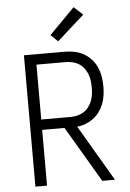

<svg xmlns="http://www.w3.org/2000/svg" viewBox="-63 -1024 726 1070"><g transform="rotate(-5 300.0 -489.0)"><path d="M91 0V-735H320Q347 -735 374 -729.5Q401 -724 425 -710.5Q449 -697 467.5 -676.5Q486 -656 497 -631Q508 -606 512.5 -578.5Q517 -551 517 -523Q517 -499 513.5 -474Q510 -449 501 -426Q492 -403 477.5 -383Q463 -363 443 -348Q423 -333 400 -324Q377 -315 352 -313L536 0H465L281 -312H156V0ZM156 -370H320Q339 -370 358 -374.5Q377 -379 393 -389Q409 -399 421 -414.5Q433 -430 440 -448Q447 -466 449.5 -485Q452 -504 452 -523Q452 -543 449.5 -562Q447 -581 440 -599Q433 -617 421 -632.5Q409 -648 393 -658Q377 -668 358 -672.5Q339 -677 320 -677H156ZM288 -796 248 -834 390 -978 440 -932Z"/></g></svg>

Font: Iosevka SS04 Light Extended
Style: Regular
Weight: 300
Width: 7
Monospace: yes
Designer: Belleve Invis
Foundry: Belleve Invis
Version: Version 19.0.0; ttfautohint (v1.8.4)